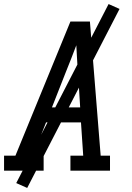

<svg xmlns="http://www.w3.org/2000/svg" viewBox="-30 -841 650 946"><path d="M-10 0V-74H46L317 -735H413L466 -74H512V0H317V-74H380L369 -238H197L132 -74H185V0ZM226 -312H365L354 -490Q351 -522 349.5 -554Q348 -586 346 -618Q334 -586 321.5 -554Q309 -522 296 -490ZM104 85 50 61 505 -821 559 -797Z"/></svg>

Font: Iosevka Slab Extended Oblique
Style: Regular
Weight: 400
Width: 7
Italic angle: -9°
Monospace: yes
Designer: Belleve Invis
Foundry: Belleve Invis
Version: Version 11.1.0; ttfautohint (v1.8.3)